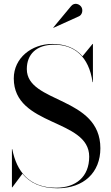

<svg xmlns="http://www.w3.org/2000/svg" viewBox="-20 -996 598 1031"><path d="M404 -908.5C421 -916 427 -941 417.5 -957.5C408 -974 380 -985.5 361.5 -963L266 -848L267 -846.5ZM46 10 100.5 -63C139.5 -15 199 15 289 15C430 15 519 -70 519 -200C519 -480 124 -440 124 -625C124 -704 175 -756 271 -756C378 -756 457 -694 477 -555H479V-760H477L423 -694C384 -739 329 -760 261 -760C150 -760 54 -685 54 -575C54 -315 459 -360 459 -155C459 -46 387 12 281 12C136 12 69 -76 46 -195H44V10Z"/></svg>

Font: Bodoni* 96pt
Style: Regular
Weight: 400
Version: Version 2.3